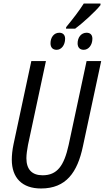

<svg xmlns="http://www.w3.org/2000/svg" viewBox="-20 -1061 595 1091"><path d="M356 -907 355 -898H407C449 -929 523 -996 551 -1032V-1041H456C429 -998 396 -956 356 -907ZM302 -778C329 -778 350 -805 350 -841C350 -862 338 -875 317 -875C286 -875 267 -848 267 -815C267 -791 280 -778 302 -778ZM456 -778C483 -778 505 -805 505 -841C505 -863 493 -875 472 -875C441 -875 421 -848 421 -815C421 -791 434 -778 456 -778ZM213 10C356 10 420 -82 451 -229L555 -714H472L370 -237C344 -119 305 -65 222 -65C162 -65 130 -98 130 -162C130 -182 134 -211 139 -237L241 -714H158L57 -242C50 -209 47 -178 47 -154C47 -50 106 10 213 10Z"/></svg>

Font: Noto Sans Condensed
Style: Italic
Weight: 400
Width: 3
Italic angle: -12°
Designer: Monotype Design Team
Foundry: Monotype Imaging Inc.
Version: Version 2.013